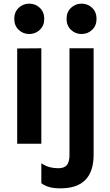

<svg xmlns="http://www.w3.org/2000/svg" viewBox="-20 -786 600 1050"><path d="M58 -683Q58 -720 82 -743Q106 -766 140 -766Q174 -766 198 -743Q222 -720 222 -683Q222 -646 198 -623Q174 -600 140 -600Q106 -600 82 -623Q58 -646 58 -683ZM206 -522V0H74V-521ZM344 -683Q344 -720 368 -743Q392 -766 426 -766Q460 -766 484 -743Q508 -720 508 -683Q508 -646 484 -623Q460 -600 426 -600Q392 -600 368 -623Q344 -646 344 -683ZM206 216V107Q229 122 251 128Q273 134 299 134Q331 134 345.5 117Q360 100 360 60V-522H492V60Q492 244 311 244Q275 244 251 237.5Q227 231 206 216Z"/></svg>

Font: AmikoBold
Style: Bold
Weight: 700
Designer: Pablo Impallari, Rodrigo Fuenzalida, Andres Torresi
Foundry: Impallari Type
Version: Version 1.000; ttfautohint (v1.3)